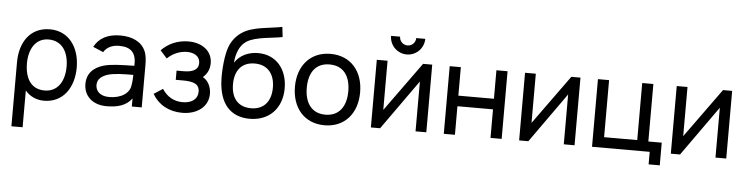

<svg xmlns="http://www.w3.org/2000/svg" viewBox="-53 -1014 5933 1527"><g transform="rotate(5 2913.0 -250.0)"><path d="M309.5 15C460.5 15 546.5 -108.5 546.5 -270.5C546.5 -432.5 458.5 -555 308.5 -555C151 -555 69.5 -431 69.5 -270.5V240H159V-53.5C195 -11 246 15 309.5 15ZM149 -270.5C149 -384.5 202 -473.5 304.5 -473.5C414.5 -473.5 465.5 -384.5 465.5 -270.5C465.5 -155.5 413.5 -66.5 307 -66.5C198 -66.5 149 -152 149 -270.5Z M663 -446 745 -411C770.5 -453.5 815.5 -472 868.5 -472C965.5 -472 1007 -425.5 1002 -324.5C902 -322 820.5 -321.5 759 -304.5C677 -280.5 626.5 -231 626.5 -146C626.5 -59 689 15 810 15C898 15 966 -5 1010 -64.5V0H1089V-334C1089 -377 1086.5 -416.5 1071.5 -449.5C1040.5 -520 967 -555 869.5 -555C767 -555 698 -514.5 663 -446ZM715 -146.5C715 -197 754.5 -221.5 799 -235.5C851.5 -250.5 923.5 -251.5 1000 -251.5C999.5 -225.5 998 -193.5 993.5 -172.5C988 -105 919.5 -59.5 823.5 -59.5C746.5 -59.5 715 -102 715 -146.5Z M1412.5 15C1528 15 1620 -48 1620 -154C1620 -206 1598 -257.5 1552.5 -282.5C1587 -312.5 1605 -350.5 1605 -397.5C1605 -498.5 1519 -555 1415 -555C1328.5 -555 1254.5 -522.5 1199 -465.5L1253 -405C1292 -443 1349.5 -471 1409.5 -471C1466 -471 1513.5 -446 1513.5 -390.5C1513.5 -335.5 1465 -315.5 1395 -315.5H1339.5V-242H1395.5C1478.5 -242 1529 -226.5 1529 -163C1529 -105 1482 -69.5 1409 -69.5C1339 -69.5 1284 -102 1245 -161.5L1174 -115.5C1221 -33.5 1305.5 15 1412.5 15Z M1949.5 15.5C2106.5 16.5 2208.5 -89.5 2208.5 -250C2208.5 -401 2119.5 -511 1974.5 -511C1900 -511 1829.5 -481.5 1788.5 -418C1794.5 -495 1821.5 -561 1873.5 -593C1944 -638 2083 -639 2156.5 -655L2147.5 -735C2043.5 -714.5 1911.5 -715.5 1827.5 -658C1786 -630.5 1751.5 -587 1733.5 -538.5C1710 -477.5 1697.5 -354.5 1701.5 -269.5C1709 -85 1797 14.5 1949.5 15.5ZM1796 -247.5C1796 -358 1852 -426 1954.5 -426C2056 -426 2114.5 -358 2114.5 -247.5C2114.5 -139.5 2059.5 -69 1955 -69C1852 -69 1796 -136 1796 -247.5Z M2548.5 15C2709 15 2809 -101 2809 -270.5C2809 -437.5 2710.5 -555 2548.5 -555C2390 -555 2288.5 -440 2288.5 -270.5C2288.5 -103 2387 15 2548.5 15ZM2383 -270.5C2383 -388.5 2435.5 -470.5 2548.5 -470.5C2659 -470.5 2714.5 -392 2714.5 -270.5C2714.5 -151.5 2660 -69.5 2548.5 -69.5C2439.5 -69.5 2383 -148.5 2383 -270.5Z M3361 -540H3288L3004.5 -147.5V-540H2918.5V0H2992L3275 -398V0H3361ZM3015 -739.5C3015 -664 3076 -603 3151.5 -603C3227 -603 3288 -664 3288 -739.5H3216C3216 -704 3187.5 -675 3151.5 -675C3116 -675 3087 -704 3087 -739.5Z M3500.5 0H3589.5V-228H3873.5V0H3962.5V-540H3873.5V-312.5H3589.5V-540H3500.5Z M4544.5 -540H4471.5L4188 -147.5V-540H4102V0H4175.5L4458.5 -398V0H4544.5Z M5144.5 100H5233.5V-81H5126.5V-540H5037.5V-84.5H4773V-540H4684V0H5144.5Z M5755.5 -540H5682.5L5399 -147.5V-540H5313V0H5386.5L5669.5 -398V0H5755.5Z"/></g></svg>

Font: Eudonet Medium
Style: Regular
Weight: 500
Designer: Mikhail Sharanda
Foundry: Mikhail Sharanda
Version: Version 4.503;Glyphs 3.1.2 (3151)